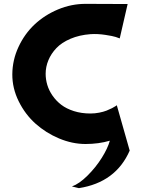

<svg xmlns="http://www.w3.org/2000/svg" viewBox="-20 -748 732 996"><path d="M43.9 -362.8Q44.4 -436.5 75.9 -504.4Q107.4 -572.3 159.4 -621.1Q211.4 -669.9 280.8 -699Q350.1 -728 423.8 -728L642.1 -727.1L601.1 -548.8Q593.3 -551.8 579.6 -556.4Q565.9 -561 526.1 -567.1Q486.3 -573.2 449.2 -570.8Q391.6 -566.4 345.7 -546.9Q299.8 -527.3 272.5 -498.5Q245.1 -469.7 231 -435.5Q216.8 -401.4 216.8 -365.2Q216.8 -336.4 225.3 -307.6Q233.9 -278.8 252.4 -252Q271 -225.1 297.6 -204.6Q324.2 -184.1 363.5 -171.6Q402.8 -159.2 449.2 -159.2Q472.2 -159.2 494.6 -163.6Q517.1 -168 533 -174.3Q548.8 -180.7 561.3 -187Q573.7 -193.4 580.1 -197.8L585.9 -202.1L652.8 33.2Q580.6 198.2 389.2 228L353 219.2Q391.1 205.6 434.1 162.8Q477.1 120.1 508.1 70.6Q539.1 21 549.8 -18.1Q491.7 -1 423.8 -1Q355 -1 286.4 -29.8Q217.8 -58.6 164.1 -106.7Q110.4 -154.8 76.9 -222.7Q43.5 -290.5 43.9 -362.8ZM601.1 -547.9V-548.8ZM652.8 33.2Z"/></svg>

Font: Hussar Preview
Style: Bold
Weight: 700
Foundry: Cannot Into Space Fonts, PlusOne Fonts
Version: Version 2.29RC2 "Millennial"